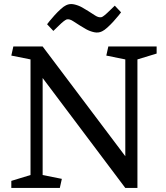

<svg xmlns="http://www.w3.org/2000/svg" viewBox="-20 -930 822 950"><path d="M375 -804Q359 -814 341.5 -825.5Q324 -837 310 -834Q296 -828 272 -804L244 -777L213 -810Q215 -813 225.5 -826Q236 -839 250.5 -855Q265 -871 280.5 -885Q296 -899 307 -904Q325 -913 346 -908.5Q367 -904 386 -893.5Q405 -883 417 -875Q433 -865 450.5 -853.5Q468 -842 482 -845Q487 -846 498 -855Q509 -864 520 -875L548 -902L579 -869Q577 -866 566.5 -853Q556 -840 541.5 -824Q527 -808 511.5 -794Q496 -780 485 -775Q467 -766 446 -770.5Q425 -775 406 -785.5Q387 -796 375 -804ZM191 -700 600 -157V-636L506 -655L516 -700H755V-665L660 -636V0H600L191 -544V-64L286 -45L276 0H36V-35L131 -64V-636L36 -655L46 -700Z"/></svg>

Font: Brawler
Style: Regular
Weight: 400
Designer: Oleg Frolov, Haley Fiege
Foundry: Oleg Frolov, Haley Fiege
Version: Version 1.101; ttfautohint (v1.8.3)